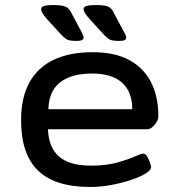

<svg xmlns="http://www.w3.org/2000/svg" viewBox="-20 -738 700 765"><path d="M339 7Q200 7 132 -58Q64 -123 64 -259Q64 -350 97.5 -410Q131 -470 194.5 -500Q258 -530 349 -530Q438 -530 495.5 -498.5Q553 -467 582 -410Q611 -353 611 -274Q611 -264 604 -252Q597 -240 587 -231.5Q577 -223 566 -223H171Q174 -150 215.5 -114Q257 -78 343 -78Q402 -78 445.5 -90Q489 -102 516 -114Q543 -126 551 -126Q559 -126 565.5 -115.5Q572 -105 577 -92Q582 -79 582 -71Q582 -60 560 -46.5Q538 -33 502 -21Q466 -9 423.5 -1Q381 7 339 7ZM173 -303H507Q507 -372 466.5 -408.5Q426 -445 347 -445Q290 -445 251.5 -428.5Q213 -412 193.5 -381Q174 -350 173 -303ZM455 -575Q441 -575 430.5 -576.5Q420 -578 411.5 -584Q403 -590 393 -601L338 -661Q325 -676 319 -685Q313 -694 313 -702Q313 -711 326 -714.5Q339 -718 363 -718Q387 -718 400 -715Q413 -712 420 -706Q427 -700 431 -691L471 -616Q477 -606 480 -599.5Q483 -593 483 -588Q483 -582 477 -578.5Q471 -575 455 -575ZM286 -575Q271 -575 260.5 -576.5Q250 -578 241.5 -584Q233 -590 223 -601L168 -661Q155 -676 149.5 -685Q144 -694 144 -702Q144 -711 156.5 -714.5Q169 -718 193 -718Q217 -718 230 -715Q243 -712 250 -706Q257 -700 262 -691L302 -616Q307 -606 310 -599.5Q313 -593 313 -588Q313 -582 307 -578.5Q301 -575 286 -575Z"/></svg>

Font: Asap Expanded Medium
Style: Regular
Weight: 500
Width: 7
Designer: Pablo Cosgaya
Foundry: Omnibus-Type
Version: Version 3.001